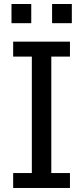

<svg xmlns="http://www.w3.org/2000/svg" viewBox="-20 -934 413 954"><path d="M135.3 -818.8H37.1V-914.1H135.3ZM336.9 -818.8H238.8V-914.1H336.9ZM327.6 0H45.4V-74.2H138.2V-652.8H45.4V-727.1H327.6V-652.8H234.9V-74.2H327.6Z"/></svg>

Font: SG Kara Bold
Style: Regular
Weight: 400
Designer: Damoon Khanjanzadeh
Version: Version 1.000